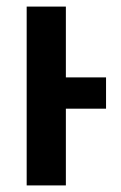

<svg xmlns="http://www.w3.org/2000/svg" viewBox="-20 -563 367 583"><path d="M180 -543V-328H302V-233H180V0H61V-543Z"/></svg>

Font: Avrile Sans Condensed SemiBold
Style: Regular
Weight: 600
Width: 3
Designer: Monotype Design Team
Foundry: Monotype Imaging Inc.
Version: Version 2.001;September 10, 2019;FontCreator 11.5.0.2425 64-